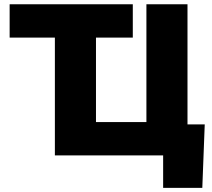

<svg xmlns="http://www.w3.org/2000/svg" viewBox="-20 -748 1021 924"><path d="M26.4 -566.9V-727.5H619.1V-566.9ZM882.3 0H244.1V-727.5H441.9V-160.6H684.6V-727.5H882.3ZM765.1 156.2V0H718.3V-149.4H965.3L953.6 156.2Z"/></svg>

Font: Inter 16pt Black
Style: Regular
Weight: 900
Version: Version 4.001;git-66647c0bb